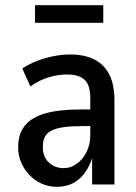

<svg xmlns="http://www.w3.org/2000/svg" viewBox="-20 -711 526 740"><path d="M200 9Q158 9 124 -12Q90 -33 70 -68Q50 -103 50 -144Q50 -195 76 -227Q102 -259 154.5 -274Q207 -289 287 -289H341V-225H299Q256 -225 226.5 -221Q197 -217 179 -208Q161 -199 153 -183.5Q145 -168 145 -144Q145 -107 168 -85Q191 -63 226 -63Q252 -63 275.5 -79.5Q299 -96 313.5 -125Q328 -154 328 -191V-333Q328 -382 306.5 -403Q285 -424 238 -424Q205 -424 169 -413.5Q133 -403 97 -378L66 -447Q93 -465 123.5 -476.5Q154 -488 186.5 -494.5Q219 -501 251 -501Q306 -501 344 -481.5Q382 -462 401.5 -423.5Q421 -385 421 -324V0H335V-105H336Q326 -71 307 -45Q288 -19 261.5 -5Q235 9 200 9ZM115 -623V-691H378V-623Z"/></svg>

Font: Nunito Sans 10pt Condensed SemiBold
Style: Regular
Weight: 600
Width: 3
Designer: Vernon Adams
Foundry: Vernon Adams
Version: Version 3.101;gftools[0.9.27]